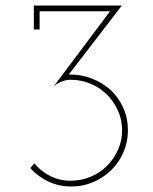

<svg xmlns="http://www.w3.org/2000/svg" viewBox="-20 -670 555 698"><path d="M385 -52Q413 -80 429 -117Q445 -154 445 -196Q445 -241 428 -278.5Q411 -316 382 -343Q352 -370 312.5 -385Q273 -400 230 -399L423 -650H103V-563H124V-629H380L176 -357Q190 -368 205.5 -374Q221 -380 237 -380Q275 -380 309.5 -365.5Q344 -351 369 -326Q394 -301 409 -267.5Q424 -234 424 -196Q424 -159 409 -125.5Q394 -92 369 -67Q344 -42 309.5 -27.5Q275 -13 237 -13Q196 -13 162 -30.5Q128 -48 105 -76L90 -59Q118 -28 156 -10Q194 8 240 8Q282 8 319 -8Q356 -24 385 -52Z"/></svg>

Font: Josefin Slab ExtraLight
Style: Regular
Weight: 250
Designer: Santiago Orozco
Foundry: Typemade
Version: Version 2.000